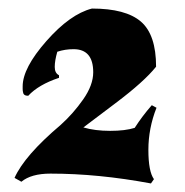

<svg xmlns="http://www.w3.org/2000/svg" viewBox="-20 -768 432 449"><path d="M198 -599Q198 -653 152 -653Q132 -653 114 -647Q108 -626 108 -611.5Q108 -597 118 -592V-586Q70 -570 46 -544Q35 -544 34 -552Q33 -555 33 -560V-566Q33 -609 88.5 -672Q144 -735 195 -748Q274 -748 309.5 -717.5Q345 -687 345 -612Q317 -577 250.5 -527Q184 -477 175 -470Q202 -462 237.5 -462Q273 -462 295 -469Q313 -497 335 -522L346 -516Q327 -468 327 -417.5Q327 -367 340 -349L333 -339Q210 -362 98 -362Q53 -362 30 -343L14 -352Q37 -404 122 -476Q151 -502 174.5 -535.5Q198 -569 198 -599Z"/></svg>

Font: Almendra
Style: Bold Italic
Weight: 700
Italic angle: -12°
Designer: Ana Sanfelippo
Foundry: Ana Sanfelippo
Version: Version 1.004